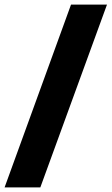

<svg xmlns="http://www.w3.org/2000/svg" viewBox="-31 -763 487 838"><path d="M-11 55 279 -743H436L145 55Z"/></svg>

Font: Saira ExtraBold
Style: Regular
Weight: 800
Designer: Hector Gatti with collaboration of the Omnibus-Type team
Foundry: Omnibus-Type
Version: Version 1.100; ttfautohint (v1.8.3)